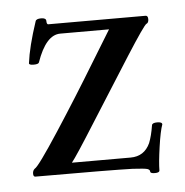

<svg xmlns="http://www.w3.org/2000/svg" viewBox="-42 -497 537 557"><g transform="rotate(-5 227.0 -218.0)"><path d="M401 13Q401 20 387.5 20Q374 20 374 14.5Q374 9 367 6.5Q360 4 324 2Q264 0 41 0Q35 0 35 -9Q35 -18 41 -23Q52 -28 114.5 -124Q177 -220 234 -314L291 -407H149Q107 -407 80 -329Q78 -324 64.5 -324Q51 -324 51 -329Q57 -377 81 -449Q83 -456 97.5 -456Q112 -456 112 -447Q112 -438 116 -437H400Q407 -437 407 -426.5Q407 -416 400.5 -413.5Q394 -411 339 -325Q284 -239 224 -143.5Q164 -48 150 -31H321Q361 -31 378 -68Q386 -88 391 -119Q392 -126 406.5 -126Q421 -126 421 -119Q414 -100 407.5 -54.5Q401 -9 401 13Z"/></g></svg>

Font: Sedan
Style: Regular
Weight: 400
Designer: Sebastian Salazar
Foundry: Sebastian Salazar
Version: Version 1.001